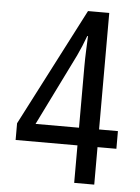

<svg xmlns="http://www.w3.org/2000/svg" viewBox="-52 -760 584 801"><g transform="rotate(5 240.0 -359.5)"><path d="M452 -157H373V0H289V-157H30V-227L284 -719H373V-231H452ZM289 -231V-488Q289 -520 290.5 -555Q292 -590 293 -615H290Q282 -593 273 -571.5Q264 -550 255 -531L107 -231Z"/></g></svg>

Font: Avrile Sans Condensed
Style: Regular
Weight: 400
Width: 3
Designer: Monotype Design Team
Foundry: Monotype Imaging Inc.
Version: Version 2.001;September 10, 2019;FontCreator 11.5.0.2425 64-